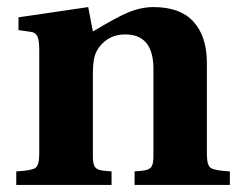

<svg xmlns="http://www.w3.org/2000/svg" viewBox="-20 -522 678 542"><path d="M25.9 0V-38.1Q69.3 -40.5 80.1 -48.1Q90.8 -55.7 90.8 -86.9V-380.9Q90.8 -409.7 85.2 -420.2Q79.6 -430.7 66.9 -432.1L32.2 -437V-473.1L229 -502L242.2 -433.1Q313.5 -475.6 340.3 -486.3Q377.9 -502 413.1 -502Q488.3 -502 525.6 -461.4Q563 -420.9 564 -348.1V-86.9Q564 -55.7 574.7 -48.1Q585.4 -40.5 628.9 -38.1V0H359.9V-38.1L380.9 -40Q398.4 -41.5 405.8 -49.1Q413.1 -56.6 413.1 -80.1V-334Q410.2 -424.8 334 -424.8Q304.7 -424.8 283.7 -411.1Q262.7 -397.5 252 -376Q242.2 -356 242.2 -316.9V-80.1Q242.2 -56.6 249.3 -49.1Q256.3 -41.5 273.9 -40L294.9 -38.1V0Z"/></svg>

Font: Linguistics Pro
Style: Bold
Weight: 700
Designer: Stefan Peev, Context Ltd
Foundry: Stefan Peev, Context Ltd
Version: Version 001.000